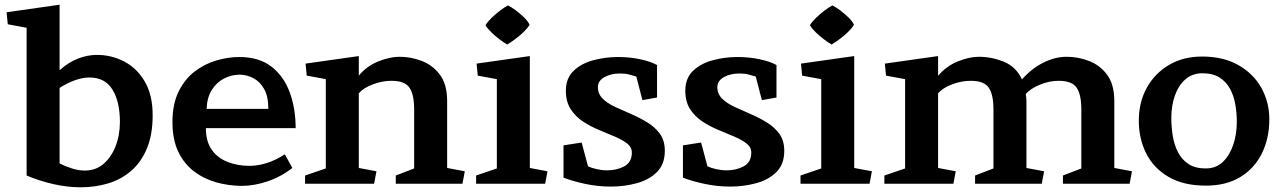

<svg xmlns="http://www.w3.org/2000/svg" viewBox="-20 -780 5416 815"><path d="M13 -677 8 -728 233 -760V-482Q271 -516 311.5 -531.5Q352 -547 391 -547Q453 -547 507 -519Q561 -491 594.5 -434Q628 -377 628 -291Q628 -208 603.5 -149.5Q579 -91 536.5 -54.5Q494 -18 439 -1.5Q384 15 323 15Q266 15 206.5 1.5Q147 -12 93 -35V-662ZM233 -86Q262 -72 288.5 -64Q315 -56 340 -56Q386 -56 419 -84Q452 -112 470.5 -159Q489 -206 489 -263Q489 -348 457.5 -399.5Q426 -451 360 -451Q303 -451 233 -407Z M854 -236Q854 -179 879 -144Q904 -109 946.5 -92.5Q989 -76 1039 -76Q1074 -76 1112.5 -88Q1151 -100 1189 -125L1221 -67Q1172 -29 1115 -10Q1058 9 1008 9Q951 9 898 -6Q845 -21 803 -53Q761 -85 736.5 -136.5Q712 -188 712 -262Q712 -339 738.5 -392Q765 -445 807 -477Q849 -509 899 -523.5Q949 -538 995 -538Q1080 -538 1132.5 -497Q1185 -456 1210 -387.5Q1235 -319 1235 -236ZM1119 -318Q1119 -371 1101 -402.5Q1083 -434 1055 -448.5Q1027 -463 997 -463Q963 -463 931.5 -447Q900 -431 879.5 -399Q859 -367 857 -318Z M1282 -459 1277 -510 1503 -542V-459Q1537 -500 1586 -519.5Q1635 -539 1676 -539Q1724 -539 1770 -521.5Q1816 -504 1846.5 -464Q1877 -424 1878 -355V-67L1953 -53L1943 0H1660V-35L1738 -65V-315Q1738 -379 1718 -408Q1698 -437 1642 -437Q1602 -437 1562.5 -422Q1523 -407 1503 -384V-67L1578 -53L1568 0H1275V-35L1363 -65V-444Z M2041 -673Q2050 -688 2066.5 -704Q2083 -720 2102 -734.5Q2121 -749 2136 -757Q2151 -750 2169.5 -736Q2188 -722 2204.5 -706Q2221 -690 2228 -675Q2220 -661 2203 -644.5Q2186 -628 2167 -614Q2148 -600 2133 -591Q2119 -599 2100.5 -613Q2082 -627 2065.5 -643Q2049 -659 2041 -673ZM2008 -459 2003 -510 2229 -542V-67L2304 -53L2294 0H2001V-35L2089 -65V-444Z M2476 -74Q2491 -67 2513 -62Q2535 -57 2558 -57Q2597 -57 2629 -73.5Q2661 -90 2662 -130Q2663 -154 2643 -170Q2623 -186 2591.5 -199.5Q2560 -213 2523.5 -228Q2487 -243 2455 -264Q2423 -285 2402.5 -316.5Q2382 -348 2382 -395Q2382 -448 2415 -479.5Q2448 -511 2499 -524.5Q2550 -538 2604 -538Q2653 -538 2697.5 -528.5Q2742 -519 2769 -504V-366L2707 -355L2681 -455Q2664 -460 2649.5 -464Q2635 -468 2611 -468Q2573 -468 2545.5 -452.5Q2518 -437 2518 -410Q2518 -381 2538.5 -361Q2559 -341 2591.5 -326Q2624 -311 2660 -295.5Q2696 -280 2728.5 -260Q2761 -240 2781.5 -211.5Q2802 -183 2802 -140Q2802 -83 2769 -50Q2736 -17 2683.5 -2.5Q2631 12 2573 12Q2517 12 2463.5 0.5Q2410 -11 2372 -26V-163L2449 -175Z M2983 -74Q2998 -67 3020 -62Q3042 -57 3065 -57Q3104 -57 3136 -73.5Q3168 -90 3169 -130Q3170 -154 3150 -170Q3130 -186 3098.5 -199.5Q3067 -213 3030.5 -228Q2994 -243 2962 -264Q2930 -285 2909.5 -316.5Q2889 -348 2889 -395Q2889 -448 2922 -479.5Q2955 -511 3006 -524.5Q3057 -538 3111 -538Q3160 -538 3204.5 -528.5Q3249 -519 3276 -504V-366L3214 -355L3188 -455Q3171 -460 3156.5 -464Q3142 -468 3118 -468Q3080 -468 3052.5 -452.5Q3025 -437 3025 -410Q3025 -381 3045.5 -361Q3066 -341 3098.5 -326Q3131 -311 3167 -295.5Q3203 -280 3235.5 -260Q3268 -240 3288.5 -211.5Q3309 -183 3309 -140Q3309 -83 3276 -50Q3243 -17 3190.5 -2.5Q3138 12 3080 12Q3024 12 2970.5 0.5Q2917 -11 2879 -26V-163L2956 -175Z M3418 -673Q3427 -688 3443.5 -704Q3460 -720 3479 -734.5Q3498 -749 3513 -757Q3528 -750 3546.5 -736Q3565 -722 3581.5 -706Q3598 -690 3605 -675Q3597 -661 3580 -644.5Q3563 -628 3544 -614Q3525 -600 3510 -591Q3496 -599 3477.5 -613Q3459 -627 3442.5 -643Q3426 -659 3418 -673ZM3385 -459 3380 -510 3606 -542V-67L3681 -53L3671 0H3378V-35L3466 -65V-444Z M3741 -459 3736 -510 3962 -542V-458Q3996 -499 4045 -519Q4094 -539 4135 -539Q4189 -539 4241 -518Q4293 -497 4318 -443Q4360 -490 4409.5 -514.5Q4459 -539 4508 -539Q4556 -539 4602 -521.5Q4648 -504 4678.5 -464Q4709 -424 4710 -355V-67L4785 -53L4775 0H4492V-35L4570 -65V-315Q4570 -379 4550 -408Q4530 -437 4474 -437Q4434 -437 4394 -420.5Q4354 -404 4334 -381Q4335 -374 4336 -367.5Q4337 -361 4337 -353V-67L4412 -53L4402 0H4119V-35L4197 -65V-315Q4197 -379 4177 -408Q4157 -437 4101 -437Q4061 -437 4021.5 -422Q3982 -407 3962 -384V-67L4037 -53L4027 0H3734V-35L3822 -65V-444Z M5083 -540Q5173 -540 5237 -503.5Q5301 -467 5334.5 -406.5Q5368 -346 5368 -274Q5368 -192 5336 -128Q5304 -64 5244 -28Q5184 8 5099 8Q5004 8 4940.5 -29Q4877 -66 4845.5 -128.5Q4814 -191 4814 -268Q4814 -346 4848 -407.5Q4882 -469 4942.5 -504.5Q5003 -540 5083 -540ZM5098 -65Q5142 -65 5171 -93Q5200 -121 5215 -166Q5230 -211 5230 -263Q5230 -301 5223.5 -337.5Q5217 -374 5201 -403.5Q5185 -433 5156.5 -451Q5128 -469 5084 -469Q5041 -469 5011.5 -443Q4982 -417 4967 -374Q4952 -331 4952 -279Q4952 -242 4958 -204Q4964 -166 4980 -134.5Q4996 -103 5024.5 -84Q5053 -65 5098 -65Z"/></svg>

Font: Brawler
Style: Bold
Weight: 700
Designer: Oleg Frolov, Haley Fiege
Foundry: Oleg Frolov, Haley Fiege
Version: Version 1.101; ttfautohint (v1.8.3)